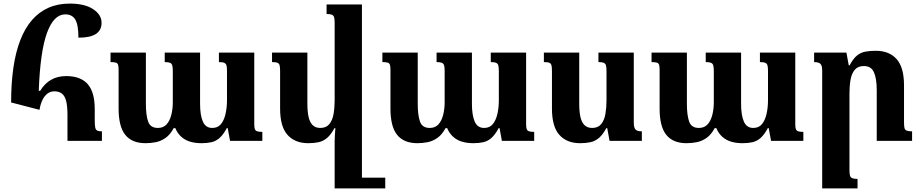

<svg xmlns="http://www.w3.org/2000/svg" viewBox="-20 -785 5127 1070"><path d="M200 -173 42 -214Q42 -320 54.5 -407Q67 -494 93 -561Q119 -628 158 -673Q197 -718 249.5 -741.5Q302 -765 369 -765Q452 -765 499 -734Q546 -703 546 -658Q546 -616 514 -595.5Q482 -575 417 -575Q417 -647 399.5 -676Q382 -705 344 -705Q312 -705 286.5 -679.5Q261 -654 242 -602Q223 -550 211.5 -469.5Q200 -389 196 -279H204Q229 -320 265 -340.5Q301 -361 349 -361Q429 -361 468.5 -316.5Q508 -272 508 -177V-115Q508 -89 510.5 -75.5Q513 -62 521.5 -57.5Q530 -53 548 -53V0H356V-146Q356 -194 348.5 -222.5Q341 -251 325 -263.5Q309 -276 283 -276Q267 -276 253.5 -269Q240 -262 229.5 -249Q219 -236 211.5 -216.5Q204 -197 200 -173Z M1200 -492H1397V-92Q1397 -76 1400 -66.5Q1403 -57 1412.5 -53.5Q1422 -50 1442 -50V0H1262L1249 -71H1244Q1224 -34 1203.5 -16Q1183 2 1158.5 7.5Q1134 13 1103 13Q1068 13 1039.5 4.5Q1011 -4 990 -23Q969 -42 957 -71H948Q928 -34 902 -16Q876 2 847.5 7.5Q819 13 791 13Q716 13 678.5 -33Q641 -79 641 -180V-396Q641 -415 638 -424Q635 -433 625.5 -436Q616 -439 596 -439V-492H793V-207Q793 -143 805.5 -107.5Q818 -72 860 -72Q890 -72 908 -91.5Q926 -111 934.5 -144Q943 -177 943 -215V-389Q943 -410 940 -420.5Q937 -431 927.5 -435Q918 -439 898 -439V-492H1095V-207Q1095 -143 1110.5 -107.5Q1126 -72 1163 -72Q1194 -72 1211.5 -93.5Q1229 -115 1237 -150.5Q1245 -186 1245 -227V-389Q1245 -408 1242.5 -419Q1240 -430 1230.5 -434.5Q1221 -439 1200 -439Z M1698 13Q1624 13 1582.5 -33Q1541 -79 1541 -180V-388Q1541 -409 1538.5 -420Q1536 -431 1526.5 -435Q1517 -439 1496 -439V-492H1693V-207Q1693 -164 1699.5 -134Q1706 -104 1722 -88Q1738 -72 1765 -72Q1798 -72 1815.5 -93.5Q1833 -115 1839 -150.5Q1845 -186 1845 -227V-658Q1845 -678 1842 -688.5Q1839 -699 1829.5 -703Q1820 -707 1800 -707V-760H1997V265H1845V0Q1845 -18 1846.5 -35.5Q1848 -53 1849 -71H1844Q1824 -34 1802.5 -16Q1781 2 1755.5 7.5Q1730 13 1698 13ZM1977 265V205H2127V265Z M2715 -492H2912V-92Q2912 -76 2915 -66.5Q2918 -57 2927.5 -53.5Q2937 -50 2957 -50V0H2777L2764 -71H2759Q2739 -34 2718.5 -16Q2698 2 2673.5 7.5Q2649 13 2618 13Q2583 13 2554.5 4.5Q2526 -4 2505 -23Q2484 -42 2472 -71H2463Q2443 -34 2417 -16Q2391 2 2362.5 7.5Q2334 13 2306 13Q2231 13 2193.5 -33Q2156 -79 2156 -180V-396Q2156 -415 2153 -424Q2150 -433 2140.5 -436Q2131 -439 2111 -439V-492H2308V-207Q2308 -143 2320.5 -107.5Q2333 -72 2375 -72Q2405 -72 2423 -91.5Q2441 -111 2449.5 -144Q2458 -177 2458 -215V-389Q2458 -410 2455 -420.5Q2452 -431 2442.5 -435Q2433 -439 2413 -439V-492H2610V-207Q2610 -143 2625.5 -107.5Q2641 -72 2678 -72Q2709 -72 2726.5 -93.5Q2744 -115 2752 -150.5Q2760 -186 2760 -227V-389Q2760 -408 2757.5 -419Q2755 -430 2745.5 -434.5Q2736 -439 2715 -439Z M3213 13Q3139 13 3097.5 -33Q3056 -79 3056 -180V-388Q3056 -409 3053.5 -420Q3051 -431 3041.5 -435Q3032 -439 3011 -439V-492H3208V-207Q3208 -164 3214.5 -134Q3221 -104 3237 -88Q3253 -72 3280 -72Q3313 -72 3330.5 -93.5Q3348 -115 3354 -150.5Q3360 -186 3360 -227V-390Q3360 -410 3357 -420.5Q3354 -431 3344.5 -435Q3335 -439 3315 -439V-492H3512V-101Q3512 -82 3516.5 -71.5Q3521 -61 3531 -57Q3541 -53 3557 -53V0H3377L3364 -71H3359Q3339 -34 3317.5 -16Q3296 2 3270.5 7.5Q3245 13 3213 13Z M4215 -492H4412V-92Q4412 -76 4415 -66.5Q4418 -57 4427.5 -53.5Q4437 -50 4457 -50V0H4277L4264 -71H4259Q4239 -34 4218.5 -16Q4198 2 4173.5 7.5Q4149 13 4118 13Q4083 13 4054.5 4.5Q4026 -4 4005 -23Q3984 -42 3972 -71H3963Q3943 -34 3917 -16Q3891 2 3862.5 7.5Q3834 13 3806 13Q3731 13 3693.5 -33Q3656 -79 3656 -180V-396Q3656 -415 3653 -424Q3650 -433 3640.5 -436Q3631 -439 3611 -439V-492H3808V-207Q3808 -143 3820.5 -107.5Q3833 -72 3875 -72Q3905 -72 3923 -91.5Q3941 -111 3949.5 -144Q3958 -177 3958 -215V-389Q3958 -410 3955 -420.5Q3952 -431 3942.5 -435Q3933 -439 3913 -439V-492H4110V-207Q4110 -143 4125.5 -107.5Q4141 -72 4178 -72Q4209 -72 4226.5 -93.5Q4244 -115 4252 -150.5Q4260 -186 4260 -227V-389Q4260 -408 4257.5 -419Q4255 -430 4245.5 -434.5Q4236 -439 4215 -439Z M5063 -53V0H4866V-282Q4866 -347 4850.5 -382Q4835 -417 4794 -417Q4761 -417 4743.5 -396Q4726 -375 4720 -340.5Q4714 -306 4714 -265V163Q4714 183 4717 193.5Q4720 204 4729.5 208Q4739 212 4759 212V265H4562V-391Q4562 -411 4557.5 -421Q4553 -431 4543 -435Q4533 -439 4517 -439V-492H4697L4710 -421H4715Q4735 -459 4756.5 -476Q4778 -493 4804 -497.5Q4830 -502 4861 -502Q4935 -502 4976.5 -456Q5018 -410 5018 -309V-104Q5018 -83 5020.5 -72Q5023 -61 5033 -57Q5043 -53 5063 -53Z"/></svg>

Font: Noto Serif Armenian
Style: Regular
Weight: 400
Designer: Monotype Design Team
Foundry: Monotype Imaging Inc.
Version: Version 2.007